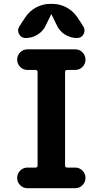

<svg xmlns="http://www.w3.org/2000/svg" viewBox="-20 -990 540 1010"><path d="M334 -622.1Q322.3 -622.1 322.3 -611.3V-119.1Q322.3 -108.4 334 -108.4H376Q398.4 -108.4 414.1 -92.3Q429.7 -76.2 429.7 -54.2Q429.7 -32.2 414.1 -16.1Q398.4 0 376 0H124Q101.6 0 85.9 -16.1Q70.3 -32.2 70.3 -54.2Q70.3 -76.2 85.9 -92.3Q101.6 -108.4 124 -108.4H166Q177.7 -108.4 177.7 -119.1V-611.3Q177.7 -622.1 166 -622.1H124Q101.6 -622.1 85.9 -638.2Q70.3 -654.3 70.3 -676.3Q70.3 -698.2 85.9 -714.4Q101.6 -730.5 124 -730.5H376Q398.4 -730.5 414.1 -714.4Q429.7 -698.2 429.7 -676.3Q429.7 -654.3 414.1 -638.2Q398.4 -622.1 376 -622.1ZM115.2 -790Q90.8 -790 80.1 -811Q69.3 -832 82 -851.6L113.3 -899.4Q135.7 -932.6 170.4 -951.2Q205.1 -969.7 245.1 -969.7H254.9Q294.9 -969.7 330.1 -950.7Q365.2 -931.6 386.7 -899.4L418 -851.6Q430.7 -832 419.9 -811Q409.2 -790 384.8 -790Q350.6 -790 321.3 -808.6Q292 -827.1 278.3 -858.4L251 -914.1Q251 -915 250 -915Q249 -915 249 -914.1L221.7 -858.4Q208 -827.1 178.7 -808.6Q149.4 -790 115.2 -790Z"/></svg>

Font: Rounded-X Mgen+ 1mn bold
Style: Bold
Weight: 700
Designer: [Source Han Sans]
Ryoko NISHIZUKA  (kana & ideographs); Paul D. Hunt (Latin, Greek & Cyrillic); Wenlong ZHANG  (bopomofo
Version: Version 1.059.20150602